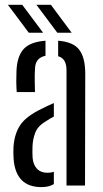

<svg xmlns="http://www.w3.org/2000/svg" viewBox="-20 -777 430 804"><path d="M50 -391.5Q48.5 -412.5 48.2 -435.2Q48 -458 49 -478.5Q51 -539.5 78 -570.5Q105 -601.5 170.5 -606.5V-543.5Q150.5 -539.5 139 -526.8Q127.5 -514 126.5 -489Q125 -467 125.5 -436.5Q126 -406 126.5 -391.5ZM258.5 0V-483.5Q258.5 -532 223.5 -541.5V-606.5Q287.5 -601.5 312.2 -568.2Q337 -535 337 -468L336 0ZM37 -111.5Q36 -124 36 -136.2Q36 -148.5 36.5 -161.5Q40 -215.5 64.5 -252.8Q89 -290 154.5 -321.5Q166 -327.5 179 -333.5Q192 -339.5 205.5 -345.5V-289Q197.5 -285 188.8 -279.8Q180 -274.5 170.5 -268Q138 -249 127.2 -220.2Q116.5 -191.5 116 -160.5Q115.5 -147 115.8 -136.8Q116 -126.5 116.5 -116.5Q119 -87 135 -70.2Q151 -53.5 179 -53.5Q194 -53.5 205.5 -58V-6Q185 6.5 153.5 6.5Q46 6.5 37 -111.5ZM100.5 -640 13 -757H73L160.5 -640ZM220 -640 132.5 -757H193L280 -640Z"/></svg>

Font: Big Shoulders Stencil Text
Style: Regular
Weight: 400
Designer: Patric King
Foundry: XO Type Co
Version: Version 1.000